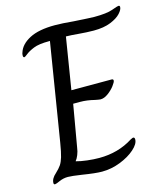

<svg xmlns="http://www.w3.org/2000/svg" viewBox="-107 -786 747 867"><g transform="rotate(-15 267.0 -352.0)"><path d="M37 -7Q37 -28 60 -48Q77 -64 85.5 -76.5Q94 -89 100.5 -110.5Q107 -132 114 -175L188 -631H184Q136 -631 111.5 -621Q87 -611 74 -600.5Q61 -590 58 -590Q52 -590 52 -599Q52 -608 55 -614Q66 -649 109 -671.5Q152 -694 227 -694Q262 -694 314 -689Q394 -684 410 -684Q468 -684 495.5 -694Q523 -704 527 -704Q531 -704 532.5 -702.5Q534 -701 534 -697Q534 -685 518.5 -668Q503 -651 471 -638Q439 -625 392 -625Q374 -625 357.5 -626Q341 -627 328 -628Q282 -632 263 -632L224 -391H412Q420 -391 420 -384Q420 -377 407.5 -360.5Q395 -344 376.5 -330.5Q358 -317 341 -317Q336 -317 316 -321Q280 -330 249 -330H216L182 -134Q180 -117 173.5 -101Q167 -85 160 -77V-76Q181 -70 211 -66.5Q241 -63 267 -63Q356 -63 425 -107Q428 -108 431.5 -110Q435 -112 438 -112Q445 -112 445 -102Q445 -81 418 -57Q391 -33 349 -16.5Q307 0 263 0Q233 0 171 -10Q125 -17 107 -17Q86 -17 67 -8.5Q48 0 43 0Q37 0 37 -7Z"/></g></svg>

Font: Charm
Style: Regular
Weight: 400
Designer: Katatrad Aksorn Co.,Ltd.
Foundry: Cadson Demak Co.,Ltd.
Version: Version 1.001